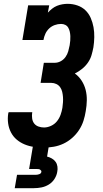

<svg xmlns="http://www.w3.org/2000/svg" viewBox="-20 -763 540 1003"><path d="M210 8Q183 8 157.5 4.5Q132 1 109 -8.5Q86 -18 67.5 -33.5Q49 -49 37.5 -71Q26 -93 22.5 -118.5Q19 -144 23 -170Q24 -171 24 -173Q24 -175 25 -177H149Q149 -176 148.5 -175.5Q148 -175 148 -174Q146 -159 148 -144Q150 -129 158.5 -118Q167 -107 181 -102Q195 -97 210 -97Q228 -97 246.5 -105.5Q265 -114 277.5 -129.5Q290 -145 296.5 -163.5Q303 -182 306 -200Q308 -214 309 -228.5Q310 -243 309 -256.5Q308 -270 305 -283Q302 -296 294.5 -307Q287 -318 274.5 -324Q262 -330 248 -330H192L209 -435H266Q282 -435 297 -443Q312 -451 322 -465Q332 -479 336.5 -495Q341 -511 344 -527Q346 -539 347 -551Q348 -563 347.5 -574.5Q347 -586 344.5 -597.5Q342 -609 336.5 -618.5Q331 -628 321 -633Q311 -638 299 -638Q282 -638 265.5 -632Q249 -626 236.5 -614Q224 -602 217 -586.5Q210 -571 207 -554H97L127 -735H237L230 -697Q240 -708 252 -717.5Q264 -727 277.5 -732.5Q291 -738 305.5 -740.5Q320 -743 333 -743Q360 -743 384.5 -734.5Q409 -726 426.5 -709Q444 -692 454 -669Q464 -646 468.5 -621Q473 -596 472.5 -569Q472 -542 468 -516Q464 -495 458 -474.5Q452 -454 439 -435.5Q426 -417 408.5 -403Q391 -389 371 -379Q392 -364 406.5 -341.5Q421 -319 427.5 -293Q434 -267 433.5 -239Q433 -211 428 -183Q424 -157 416 -132Q408 -107 393 -84Q378 -61 357 -42.5Q336 -24 311.5 -12.5Q287 -1 261 3.5Q235 8 210 8ZM57 220 69 150H169Q177 150 186 146.5Q195 143 196 135Q197 131 194.5 128Q192 125 189 123Q186 121 182 120.5Q178 120 174 120H132L152 0H235L226 55Q239 58 251 65Q263 72 270.5 82.5Q278 93 280 107Q282 121 279 135Q276 154 264.5 172Q253 190 235 201Q217 212 197 216Q177 220 157 220Z"/></svg>

Font: Iosevka Curly Slab XBdObl
Style: Regular
Weight: 800
Italic angle: -9°
Monospace: yes
Designer: Belleve Invis
Foundry: Belleve Invis
Version: Version 11.1.0; ttfautohint (v1.8.3)